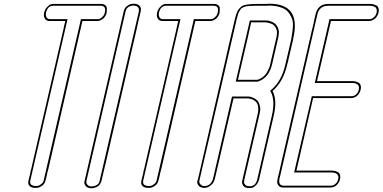

<svg xmlns="http://www.w3.org/2000/svg" viewBox="-20 -815 2056 1032"><path d="M522 -794H524Q529 -794 533.5 -793Q538 -792 545.5 -787Q553 -782 554 -772.5Q555 -763 553 -746Q553 -744 552 -741Q551 -738 547 -730.5Q543 -723 537.5 -717.5Q532 -712 522.5 -707Q513 -702 502 -702H467H423L240 93L236 107Q231 132 225 154Q221 172 208 182Q195 192 183 194L172 195Q149 195 139.5 185Q130 175 132 165L133 155L142 119L146 98L148 93L157 53L319 -649L328 -690L329 -694L331 -702H309H295H248Q230 -702 222.5 -713Q215 -724 216 -735L217 -746Q222 -766 234 -778Q246 -790 254 -792Q262 -794 268 -794H270H301H304H325H462H467H488ZM304 -794H325ZM266 -784Q236 -784 227 -746Q227 -745 227 -743Q227 -741 226.5 -736.5Q226 -732 227.5 -728.5Q229 -725 231 -721Q233 -717 238 -714.5Q243 -712 250 -712H343L143 155V156Q142 158 142 160Q142 162 142.5 167Q143 172 145.5 175.5Q148 179 155.5 182Q163 185 174 185Q178 185 184 184Q190 183 201 175Q212 167 215 154L415 -712H504Q517 -712 527 -721Q537 -730 539.5 -736Q542 -742 543 -746Q552 -784 522 -784ZM302 -784H323Z M631 -693 634 -707 637 -719 645 -754Q649 -772 662 -782Q675 -792 686 -794L698 -795Q720 -795 729.5 -784.5Q739 -774 737 -763L736 -752L728 -719L723 -698L722 -693L713 -652L550 54L540 95L539 99L534 121L526 155Q526 157 525 159.5Q524 162 520.5 169.5Q517 177 511 182.5Q505 188 494 192.5Q483 197 469 197Q467 197 464.5 196.5Q462 196 454.5 194Q447 192 443 187.5Q439 183 435 175.5Q431 168 435 156L443 121ZM445 156Q442 169 449 177Q456 185 461.5 186Q467 187 471 187Q482 187 491 183.5Q500 180 504.5 176.5Q509 173 512 167Q515 161 515.5 159.5Q516 158 516 156V155L726 -752V-753Q726 -755 726.5 -757Q727 -759 726.5 -764.5Q726 -770 723.5 -774Q721 -778 714 -781.5Q707 -785 695 -785Q695 -785 694 -785Q693 -785 690.5 -784.5Q688 -784 686 -783.5Q684 -783 680.5 -782Q677 -781 674 -779.5Q671 -778 668 -775.5Q665 -773 662.5 -770Q660 -767 658 -763Q656 -759 655 -754Z M1129 -794H1131Q1136 -794 1140.5 -793Q1145 -792 1152.5 -787Q1160 -782 1161 -772.5Q1162 -763 1160 -746Q1160 -744 1159 -741Q1158 -738 1154 -730.5Q1150 -723 1144.5 -717.5Q1139 -712 1129.5 -707Q1120 -702 1109 -702H1074H1030L847 93L843 107Q838 132 832 154Q828 172 815 182Q802 192 790 194L779 195Q756 195 746.5 185Q737 175 739 165L740 155L749 119L753 98L755 93L764 53L926 -649L935 -690L936 -694L938 -702H916H902H855Q837 -702 829.5 -713Q822 -724 823 -735L824 -746Q829 -766 841 -778Q853 -790 861 -792Q869 -794 875 -794H877H908H911H932H1069H1074H1095ZM911 -794H932ZM873 -784Q843 -784 834 -746Q834 -745 834 -743Q834 -741 833.5 -736.5Q833 -732 834.5 -728.5Q836 -725 838 -721Q840 -717 845 -714.5Q850 -712 857 -712H950L750 155V156Q749 158 749 160Q749 162 749.5 167Q750 172 752.5 175.5Q755 179 762.5 182Q770 185 781 185Q785 185 791 184Q797 183 808 175Q819 167 822 154L1022 -712H1111Q1124 -712 1134 -721Q1144 -730 1146.5 -736Q1149 -742 1150 -746Q1159 -784 1129 -784ZM909 -784H930Z M1363 -386Q1380 -391 1393.5 -401.5Q1407 -412 1414.5 -425.5Q1422 -439 1426 -448.5Q1430 -458 1432 -467L1433 -472L1465 -611Q1468 -623 1468 -628Q1468 -630 1468.5 -634Q1469 -638 1469 -640Q1468 -658 1459.5 -670.5Q1451 -683 1438.5 -687.5Q1426 -692 1418.5 -693.5Q1411 -695 1404 -695H1403H1330L1312 -614L1259 -386H1317ZM1415 -794Q1417 -794 1421 -794.5Q1425 -795 1427 -795Q1600 -795 1556 -608L1555 -602V-601V-602V-601L1527 -480Q1526 -476 1524 -469Q1503 -376 1445 -326Q1471 -277 1451 -192L1373 148Q1368 168 1357 179.5Q1346 191 1337.5 193.5Q1329 196 1322 196H1320Q1298 196 1289 185Q1280 174 1281 163L1283 152L1365 -202Q1382 -277 1315 -286H1235L1135 146Q1132 156 1127 165.5Q1122 175 1108 185Q1094 195 1076 195Q1074 195 1071.5 194.5Q1069 194 1061.5 192Q1054 190 1050 185.5Q1046 181 1042 173.5Q1038 166 1042 154L1045 144L1120 -182L1184 -460L1187 -472L1184 -460L1187 -472L1208 -565Q1209 -566 1230 -659Q1231 -661 1231 -663L1243 -715Q1248 -735 1253 -747.5Q1258 -760 1266.5 -769.5Q1275 -779 1283 -783.5Q1291 -788 1309 -790.5Q1327 -793 1342.5 -793.5Q1358 -794 1390 -794ZM1364 -376H1362H1247L1323 -705H1407Q1412 -705 1418 -704.5Q1424 -704 1435.5 -700Q1447 -696 1455.5 -690Q1464 -684 1471 -671.5Q1478 -659 1479 -643Q1479 -639 1478.5 -635Q1478 -631 1478 -630Q1478 -624 1475 -611L1442 -467Q1440 -458 1436 -447.5Q1432 -437 1423.5 -422Q1415 -407 1399.5 -394.5Q1384 -382 1364 -376ZM1413 -784H1388Q1386 -784 1382 -784Q1358 -784 1347.5 -784Q1337 -784 1321.5 -783Q1306 -782 1300.5 -780.5Q1295 -779 1286 -775Q1277 -771 1274.5 -767Q1272 -763 1267 -755Q1262 -747 1259.5 -738Q1257 -729 1253 -715L1194 -460L1197 -472L1052 154Q1049 167 1056.5 175Q1064 183 1069.5 184Q1075 185 1078 185Q1113 185 1125 146L1227 -296H1318H1319Q1327 -295 1335 -292Q1343 -289 1353.5 -282.5Q1364 -276 1369.5 -266Q1375 -256 1378 -240Q1381 -224 1375 -202L1293 152Q1294 154 1292 161.5Q1290 169 1297.5 177.5Q1305 186 1322 186H1324Q1354 186 1363 148L1441 -192Q1460 -274 1436 -320L1432 -327L1439 -333Q1494 -380 1514 -469L1545 -602V-601L1546 -608Q1553 -646 1554.5 -674Q1556 -702 1546.5 -722Q1537 -742 1525.5 -754Q1514 -766 1495.5 -773Q1477 -780 1460.5 -782.5Q1444 -785 1424 -785Q1424 -785 1420 -784.5Q1416 -784 1413 -784Z M1918 -331Q1918 -330 1917.5 -328.5Q1917 -327 1915 -322.5Q1913 -318 1911 -314Q1909 -310 1904.5 -305Q1900 -300 1895 -296.5Q1890 -293 1883 -290.5Q1876 -288 1867 -288H1833H1824H1674H1663L1576 91L1573 102H1580H1716H1721H1728H1763H1765Q1771 102 1778 103.5Q1785 105 1794 109Q1803 113 1807 123.5Q1811 134 1807 150Q1807 152 1806 155Q1805 158 1801 165Q1797 172 1791.5 178Q1786 184 1777 188.5Q1768 193 1756 193H1722H1713H1563H1549H1537H1510H1509H1506H1502Q1485 193 1477 182.5Q1469 172 1470 161L1471 150L1472 148L1474 138L1479 117L1484 96L1485 91L1494 51L1656 -650L1666 -691L1667 -696Q1667 -697 1667.5 -699.5Q1668 -702 1668 -703Q1670 -710 1676 -738Q1689 -794 1745 -794H1765H1787H1923H1928H1935H1970H1972Q1978 -794 1984.5 -792.5Q1991 -791 2000.5 -787Q2010 -783 2014 -772.5Q2018 -762 2014 -746Q2014 -744 2013 -741Q2012 -738 2008 -730.5Q2004 -723 1998.5 -717.5Q1993 -712 1983.5 -707Q1974 -702 1963 -702H1929H1920H1770H1759L1684 -379H1691H1827H1832H1839H1874H1876Q1883 -379 1889.5 -377.5Q1896 -376 1905 -372Q1914 -368 1918 -357.5Q1922 -347 1918 -331ZM1765 -794H1787ZM1908 -331Q1911 -344 1908 -352Q1905 -360 1898 -363.5Q1891 -367 1885.5 -368Q1880 -369 1874 -369H1672L1751 -712H1965Q1978 -712 1988 -721Q1998 -730 2000.5 -736Q2003 -742 2004 -746Q2007 -758 2004 -766.5Q2001 -775 1993.5 -778.5Q1986 -782 1981 -783Q1976 -784 1970 -784H1744Q1697 -784 1686 -738L1484 139L1483 140L1482 146V147L1481 150Q1481 151 1481 152Q1481 153 1481 156.5Q1481 160 1481 163.5Q1481 167 1482.5 170.5Q1484 174 1486.5 176.5Q1489 179 1494 181Q1499 183 1505 183H1759Q1772 183 1782 174Q1792 165 1794 159.5Q1796 154 1797 150Q1801 139 1798 132Q1795 125 1791.5 121Q1788 117 1781.5 115Q1775 113 1771 112.5Q1767 112 1763 112H1561L1656 -298H1870Q1883 -298 1892.5 -306.5Q1902 -315 1904.5 -321Q1907 -327 1908 -331ZM1763 -784H1785Z"/></svg>

Font: Soda Fountain
Style: OutlineOblique
Weight: 400
Version: Version 1.0